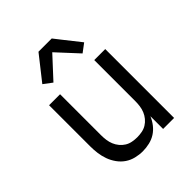

<svg xmlns="http://www.w3.org/2000/svg" viewBox="-213 -890 1025 1025"><g transform="rotate(-45 300.0 -377.0)"><path d="M268 8Q242 8 215.5 1.5Q189 -5 167 -20Q145 -35 129 -57.5Q113 -80 104 -105Q95 -130 91.5 -156.5Q88 -183 88 -210V-520H171V-210Q171 -192 173.5 -173.5Q176 -155 183 -138Q190 -121 202 -106.5Q214 -92 229.5 -82.5Q245 -73 263.5 -69.5Q282 -66 300 -66Q318 -66 336.5 -69.5Q355 -73 370.5 -82.5Q386 -92 398 -106.5Q410 -121 417 -138Q424 -155 426.5 -173.5Q429 -192 429 -210V-520H512V0H429V-96Q419 -72 403 -51.5Q387 -31 366 -17.5Q345 -4 319.5 2Q294 8 268 8ZM190 -589 142 -625 250 -762H350L386 -716L458 -625L410 -589L300 -708Z"/></g></svg>

Font: Nova
Style: Regular
Weight: 400
Monospace: yes
Designer: Belleve Invis
Foundry: Belleve Invis
Version: Version 24.1.4; ttfautohint (v1.8.4)